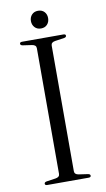

<svg xmlns="http://www.w3.org/2000/svg" viewBox="-93 -879 510 924"><g transform="rotate(-10 162.0 -417.0)"><path d="M198 -43Q198 -27 218.5 -24L263 -17.5Q274 -15.5 274 -8Q274 0 262.5 0H61Q49.5 0 49.5 -8Q49.5 -15.5 60.5 -17.5L105 -24Q125.5 -27 125.5 -43V-657Q125.5 -673 105 -676L60.5 -682.5Q49.5 -684.5 49.5 -692Q49.5 -700 61 -700H262.5Q274 -700 274 -692Q274 -684.5 263 -682.5L218.5 -676Q198 -673 198 -657ZM162 -747Q143 -747 131.5 -759.5Q120 -772 120 -790.5Q120 -809 131.5 -821.2Q143 -833.5 162 -833.5Q181.5 -833.5 192.8 -821.2Q204 -809 204 -790.5Q204 -772 192.8 -759.5Q181.5 -747 162 -747Z"/></g></svg>

Font: Fraunces 72pt Light
Style: Regular
Weight: 300
Version: Version 1.000;[0bf87f6ff]